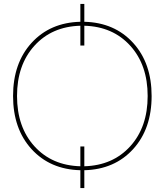

<svg xmlns="http://www.w3.org/2000/svg" viewBox="-20 -850 832 970"><path d="M386 -740V-830H406V-740Q559 -736 652.5 -633.5Q746 -531 746 -365Q746 -199 652.5 -96.5Q559 6 406 10V100H386V10Q233 6 139.5 -96.5Q46 -199 46 -365Q46 -531 139.5 -633.5Q233 -736 386 -740ZM386 -10V-110H406V-10Q550 -14 638 -111Q726 -208 726 -365Q726 -522 638 -619Q550 -716 406 -720V-620H386V-720Q242 -716 154 -619Q66 -522 66 -365Q66 -208 154 -111Q242 -14 386 -10Z"/></svg>

Font: Mplus 1p Thin
Style: Regular
Weight: 250
Version: Version 1.061